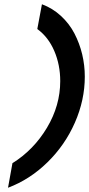

<svg xmlns="http://www.w3.org/2000/svg" viewBox="-20 -759 423 912"><path d="M18.1 132.8 39.1 16.1Q140.1 -46.9 203.1 -152.3Q266.1 -257.8 266.1 -374Q266.1 -451.2 237.8 -517.1Q209.5 -583 157.2 -621.1L179.2 -738.8Q229.5 -720.2 269.3 -683.6Q309.1 -647 333.5 -600.1Q357.9 -553.2 370.4 -501Q382.8 -448.7 382.8 -395Q382.8 -283.7 335.7 -176.5Q288.6 -69.3 205.1 12.2Q121.6 93.8 18.1 132.8Z"/></svg>

Font: Involve SemiBold Oblique
Style: Italic
Weight: 600
Italic angle: -10.5°
Designer: Stefan Peev
Foundry: Context Ltd.
Version: Version 1.001